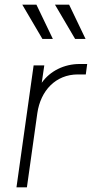

<svg xmlns="http://www.w3.org/2000/svg" viewBox="-20 -808 396 828"><path d="M51 0H96L141 -320C155 -417 220 -487 316 -487H350L356 -532H323C257 -532 196 -502 160 -451L171 -526H125ZM76 -788 163 -640H208L137 -788ZM217 -788 304 -640H349L278 -788Z"/></svg>

Font: Mluvka ExtraLight
Style: Italic
Weight: 200
Italic angle: -8°
Designer: Modified by Jiří Krblich, Original typeface by Gumpita Rahayu
Foundry: Gumpita Rahayu & Jiří Krblich
Version: Version 2.000;Glyphs 3.1.1 (3134)